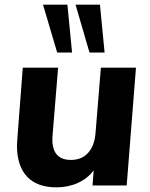

<svg xmlns="http://www.w3.org/2000/svg" viewBox="-20 -798 646 826"><path d="M565 -507 525 0H378L383 -65Q357 -30 315 -11Q273 8 223 8Q140 8 96.5 -38Q53 -84 53 -172Q53 -182 55 -206L78 -507H230L206 -215Q198 -110 285 -110Q332 -110 359.5 -141Q387 -172 391 -226L414 -507ZM226 -572 165 -778H270L290 -572ZM365 -572 305 -778H410L430 -572Z"/></svg>

Font: Muli ExtraBold
Style: Italic
Weight: 800
Italic angle: -4.541°
Designer: Vernon Adams
Foundry: Vernon Adams
Version: Version 2.000